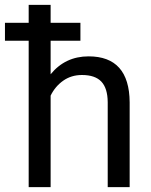

<svg xmlns="http://www.w3.org/2000/svg" viewBox="-35 -770 620 790"><path d="M295.9 -602.5V-676.3H173.3V-750H83V-676.3H-14.6V-602.5H83V0H173.3V-376.5C185.7 -401.9 203 -422.4 225.1 -438C247.2 -453.6 272.9 -461.4 302.2 -461.4C338.4 -461.4 365 -452.3 382.1 -434.1C399.2 -415.9 407.9 -387.7 408.2 -349.6V0H498.5V-349.1C497.6 -475.1 441.2 -538.1 329.6 -538.1C265.5 -538.1 213.4 -513.5 173.3 -464.4V-602.5Z"/></svg>

Font: Roboto1
Style: rg
Weight: 400
Designer: Google
Version: Version 2.137; 2017